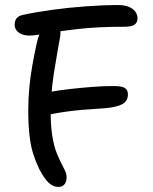

<svg xmlns="http://www.w3.org/2000/svg" viewBox="-20 -730 606 761"><path d="M211 11Q191 11 173.5 -5Q156 -21 135 -61Q122 -88 112 -119Q102 -150 97 -192.5Q92 -235 92 -294Q92 -336 96 -380.5Q100 -425 108 -470Q116 -515 125 -556Q135 -601 151 -620Q167 -639 193 -639Q212 -639 216.5 -624.5Q221 -610 219 -588Q214 -559 207 -520.5Q200 -482 193.5 -439.5Q187 -397 183.5 -353.5Q180 -310 181 -270Q182 -220 188.5 -184Q195 -148 204.5 -124Q214 -100 223 -83Q232 -66 238 -53Q244 -40 244 -27Q244 -11 236 0Q228 11 211 11ZM191 -279Q160 -272 144 -277Q128 -282 122 -292Q116 -302 116 -311Q116 -326 122 -336.5Q128 -347 140.5 -354.5Q153 -362 174 -365Q212 -372 256 -377Q300 -382 344.5 -385.5Q389 -389 430 -389Q462 -389 474.5 -381.5Q487 -374 487 -356Q487 -329 464.5 -317Q442 -305 395 -301Q347 -298 311 -295Q275 -292 246 -288Q217 -284 191 -279ZM97 -589Q78 -589 64.5 -595Q51 -601 44.5 -611Q38 -621 38 -632Q38 -647 45.5 -657Q53 -667 71 -671Q121 -682 186.5 -691Q252 -700 321 -705Q390 -710 449 -710Q472 -710 489 -703.5Q506 -697 515.5 -685Q525 -673 525 -657Q525 -641 513.5 -632.5Q502 -624 474 -624Q370 -624 293.5 -615.5Q217 -607 167.5 -598Q118 -589 97 -589Z"/></svg>

Font: Shantell Sans Light
Style: Regular
Weight: 400
Version: Version 1.011;[c5ecc13dd]